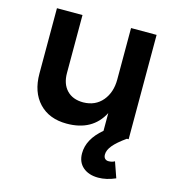

<svg xmlns="http://www.w3.org/2000/svg" viewBox="-111 -631 879 951"><g transform="rotate(15 328.0 -156.0)"><path d="M575 -535V0H566Q521 32 501 56.5Q481 81 481 103Q481 117 488 124Q495 131 506 131Q525 131 538 123L566 203Q520 223 478 223Q429 223 399.5 197.5Q370 172 370 127Q370 54 444 -8V-99Q390 5 258 5Q168 5 116 -50Q64 -105 64 -200V-535H195V-238Q195 -182 225.5 -150Q256 -118 310 -118Q372 -119 408 -162Q444 -205 444 -271V-535Z"/></g></svg>

Font: Montserrat arm2 Medium
Style: Regular
Weight: 500
Designer: Julieta Ulanovsky
Foundry: Julieta Ulanovsky
Version: Version 6.000